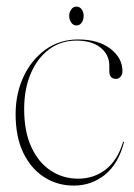

<svg xmlns="http://www.w3.org/2000/svg" viewBox="-20 -556 408 584"><path d="M352.5 -339.5Q352.5 -329.5 346.8 -322.8Q341 -316 333 -316Q312.5 -316 312.5 -340V-356Q312.5 -389.5 286 -411Q259.5 -432.5 212.5 -432.5Q164.5 -432.5 128.8 -405.5Q93 -378.5 73.2 -331.5Q53.5 -284.5 53.5 -224Q53.5 -155.5 75.5 -108.2Q97.5 -61 134.8 -36.8Q172 -12.5 217.5 -12.5Q265 -12.5 301 -40Q337 -67.5 354 -123Q354.5 -125 356 -125Q358.5 -125 357 -122.5Q340 -57.5 299.2 -24.5Q258.5 8.5 204 8.5Q155 8.5 115 -16.8Q75 -42 51.2 -90.5Q27.5 -139 27.5 -209Q27.5 -270.5 51.2 -322Q75 -373.5 118 -404.8Q161 -436 218 -436Q279 -436 315.8 -407.8Q352.5 -379.5 352.5 -339.5ZM212.5 -478.5Q203 -478.5 196.8 -487.2Q190.5 -496 190.5 -507.5Q190.5 -519 196.8 -527.5Q203 -536 212.5 -536Q222.5 -536 228.5 -527.5Q234.5 -519 234.5 -507.5Q234.5 -496 228.5 -487.2Q222.5 -478.5 212.5 -478.5Z"/></svg>

Font: Fraunces 144pt Thin
Style: Regular
Weight: 100
Version: Version 1.000;[f99f86859]